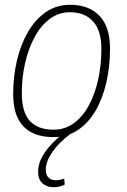

<svg xmlns="http://www.w3.org/2000/svg" viewBox="-20 -562 530 801"><path d="M203 10Q121 10 78 -34.5Q35 -79 35 -170Q35 -244 51 -311Q67 -378 97.5 -430Q128 -482 172 -512Q216 -542 272 -542Q351 -542 395 -496Q439 -450 439 -360Q439 -284 423.5 -217Q408 -150 378 -99Q348 -48 304 -19Q260 10 203 10ZM203 -21Q251 -21 288 -48Q325 -75 350.5 -122Q376 -169 389.5 -230Q403 -291 403 -358Q403 -434 368.5 -472.5Q334 -511 271 -511Q225 -511 187.5 -483Q150 -455 124 -406.5Q98 -358 84.5 -298Q71 -238 71 -173Q71 -94 104.5 -57.5Q138 -21 203 -21ZM245 -6 271 -1Q223 35 197 74Q171 113 171 146Q171 168 182.5 179Q194 190 212 190Q229 190 248 183L250 208Q229 219 203 219Q176 219 157.5 203Q139 187 139 155Q139 116 165.5 76Q192 36 245 -6Z"/></svg>

Font: Georama ExtraLight
Style: Italic
Weight: 200
Italic angle: -9°
Designer: Jean-Baptiste Levee
Foundry: Production Type
Version: Version 1.000